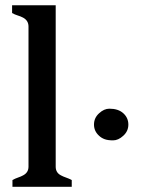

<svg xmlns="http://www.w3.org/2000/svg" viewBox="-20 -717 576 737"><path d="M193.8 -696.8V-77.1Q193.8 -54.2 213.9 -43.9Q222.7 -39.1 233.6 -35.4Q244.6 -31.7 255.4 -25.9V0H27.8V-25.9Q38.1 -31.7 49.1 -35.4Q60.1 -39.1 68.8 -43.9Q89.4 -54.7 89.4 -77.1V-615.2Q89.4 -638.2 68.4 -649.4Q59.1 -654.3 47.9 -657.7Q36.6 -661.1 26.4 -667V-696.8ZM472.7 -238.8Q472.7 -213.4 453.1 -195.8Q434.1 -178.2 413.8 -178.2Q393.6 -178.2 381.3 -182.9Q369.1 -187.5 360.4 -195.8Q340.8 -213.4 340.8 -238.8Q340.8 -264.6 360.4 -282.2Q379.4 -299.8 399.9 -299.8Q434.1 -299.8 453.4 -282.2Q472.7 -264.6 472.7 -238.8Z"/></svg>

Font: Stardos Stencil
Style: Regular
Weight: 400
Version: Version 1.000